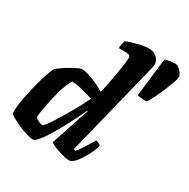

<svg xmlns="http://www.w3.org/2000/svg" viewBox="-177 -960 1102 1121"><g transform="rotate(30 373.5 -400.0)"><path d="M190 0Q173 0 144 -9Q115 -18 85.5 -31Q56 -44 35 -56.5Q14 -69 12 -75Q11 -111 18 -154.5Q25 -198 35.5 -242Q46 -286 57 -323.5Q68 -361 77 -385.5Q86 -410 89 -414Q95 -422 114.5 -436Q134 -450 158.5 -464.5Q183 -479 204 -489.5Q225 -500 235 -500Q254 -500 280.5 -491.5Q307 -483 336.5 -469.5Q366 -456 395 -440Q397 -449 402 -473Q407 -497 413 -528.5Q419 -560 424.5 -592Q430 -624 433.5 -651Q437 -678 437 -692Q437 -705 429 -709Q421 -713 407 -713H358Q358 -727 361 -740.5Q364 -754 366 -764Q380 -771 407.5 -779.5Q435 -788 464 -794Q493 -800 511 -800Q545 -800 566.5 -780Q588 -760 588 -734Q588 -730 583 -707.5Q578 -685 573 -667L426 -73L436 -66Q447 -76 461 -96.5Q475 -117 489 -140.5Q503 -164 513 -180Q522 -180 533 -174Q544 -168 546 -163Q541 -142 528.5 -114.5Q516 -87 499.5 -60.5Q483 -34 465.5 -17Q448 0 432 0Q421 0 400 -5Q379 -10 356.5 -17.5Q334 -25 317.5 -33Q301 -41 299 -46L361 -233Q369 -257 375.5 -275.5Q382 -294 386 -301L381 -304Q365 -270 344.5 -229Q324 -188 301.5 -147.5Q279 -107 258 -73.5Q237 -40 219 -20Q201 0 190 0ZM195 -100Q200 -100 212 -115Q224 -130 240.5 -155.5Q257 -181 275 -211.5Q293 -242 311 -273Q329 -304 343 -331.5Q357 -359 365 -377Q313 -392 282 -399.5Q251 -407 221 -409Q211 -397 200 -369Q189 -341 179 -304.5Q169 -268 161.5 -231.5Q154 -195 149.5 -165.5Q145 -136 145 -123Q152 -117 161.5 -112Q171 -107 180.5 -103.5Q190 -100 195 -100ZM654 -524Q633 -524 617 -526Q601 -528 591 -530L622 -789Q630 -793 653.5 -796.5Q677 -800 689 -800Q703 -800 716 -789Q729 -778 738 -764Q747 -750 747 -742Q747 -732 737.5 -705Q728 -678 714 -643.5Q700 -609 684 -577Q668 -545 654 -524Z"/></g></svg>

Font: Texturina 12pt Black
Style: Italic
Weight: 900
Italic angle: -11°
Designer: Guillermo Torres Carreño
Foundry: Omnibus-Type
Version: Version 1.002